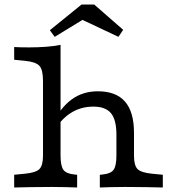

<svg xmlns="http://www.w3.org/2000/svg" viewBox="-20 -832 785 852"><path d="M209.8 -2.4Q157.2 -2.4 118.5 -1.6Q79.8 -0.8 42.9 0V-56.5L90.3 -61.1Q139.1 -65.8 154.9 -81.8Q170.8 -97.7 170.8 -141.5V-206.7H248.7V-141.5Q248.7 -97.5 260.6 -79.4Q272.5 -61.2 313 -57.3L322.3 -56.5V0Q297.8 -0.8 271.5 -1.6Q245.3 -2.4 209.8 -2.4ZM496.6 -206.7V-234.8Q496.6 -300.1 472.6 -329.5Q448.6 -358.9 394.3 -358.9Q337.4 -358.9 292.4 -329.6Q247.3 -300.2 214.8 -242.9L215.1 -286Q249.3 -355.3 298.5 -391.1Q347.7 -426.9 414.2 -426.9Q495 -426.9 534.8 -381.1Q574.6 -335.3 574.6 -242.6V-206.7ZM535.6 -2.4Q500.8 -2.4 474.2 -1.6Q447.6 -0.8 423 0V-56.5L432.3 -57.3Q472.9 -61.2 484.7 -79.4Q496.6 -97.5 496.6 -141.5V-206.7H574.6V-141.5Q574.6 -97.7 590.4 -81.8Q606.3 -65.8 655 -61.1L702.5 -56.5V0Q665.6 -0.8 626.9 -1.6Q588.1 -2.4 535.6 -2.4ZM170.8 -206.7V-473.7Q170.8 -522.3 154.9 -539.8Q139.1 -557.4 90.3 -562.2L42.9 -566.8V-623.3Q54.7 -622.5 71.6 -622.1Q88.5 -621.7 109.6 -621.7Q148.8 -621.7 185.4 -624.5Q222 -627.3 248.7 -632.9V-623.3V-206.7ZM222.8 -668.5 201.2 -697.9 341.7 -811.8H398.2L526.6 -699.6L505.6 -668.5L308.5 -761.4L381.2 -765.3Z"/></svg>

Font: Playfair 5pt SemiExpanded Light
Style: Regular
Weight: 300
Width: 6
Designer: Claus Eggers Sørensen
Foundry: Claus Eggers Sørensen
Version: Version 2.203